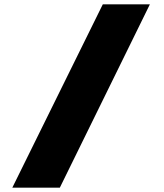

<svg xmlns="http://www.w3.org/2000/svg" viewBox="-20 -720 759 889"><path d="M37 149 456 -700H674L257 149Z"/></svg>

Font: Lexend Exa Black
Style: Regular
Weight: 900
Designer: Bonnie Shaver-Troup, Thomas Jockin
Foundry: Lexend
Version: Version 1.007